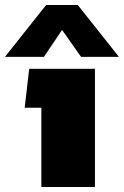

<svg xmlns="http://www.w3.org/2000/svg" viewBox="-59 -750 497 770"><path d="M-39.1 -522 126 -730H252.9L418 -522H266.1L189.9 -629.9L117.2 -522ZM106.9 0V-317.9H40L58.1 -474.1H321.8V0Z"/></svg>

Font: Kanit ExtraBold
Style: Regular
Weight: 800
Designer: Katatrad Team
Foundry: CadsonDemak
Version: Version 1.000;PS 001.000;hotconv 1.0.88;makeotf.lib2.5.64775